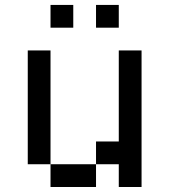

<svg xmlns="http://www.w3.org/2000/svg" viewBox="-20 -747 676 767"><path d="M90.9 -545.5V-90.9H181.8V-545.5ZM181.8 -90.9V0H363.6V-90.9ZM454.5 -545.5V-181.8H363.6V-90.9H454.5V0H545.5V-545.5ZM181.8 -727.3V-636.4H272.7V-727.3ZM363.6 -727.3V-636.4H454.5V-727.3Z"/></svg>

Font: Departure Mono
Style: Regular
Weight: 400
Monospace: yes
Designer: Helena Zhang
Version: Version 1.500;Glyphs 3.3.1 (3343)